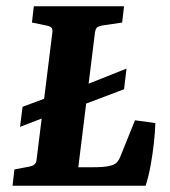

<svg xmlns="http://www.w3.org/2000/svg" viewBox="-20 -593 544 613"><path d="M20 0 26 -52 73 -61Q84 -63 90 -68Q96 -73 97 -85L147 -488Q149 -501 143.5 -505.5Q138 -510 126 -512L82 -521L88 -573H376L370 -521L309 -512Q301 -511 293 -507.5Q285 -504 283 -488L230 -59H272Q292 -59 307.5 -60Q323 -61 336 -65Q347 -68 353.5 -75Q360 -82 365 -95L411 -209L476 -200Q475 -168 471 -133.5Q467 -99 461 -65.5Q455 -32 445 0ZM44 -188 52 -252 189 -303 203 -302 384 -374 376 -308 196 -240 182 -241Z"/></svg>

Font: Yrsa
Style: Bold Italic
Weight: 700
Italic angle: -7.10001°
Version: Version 2.004